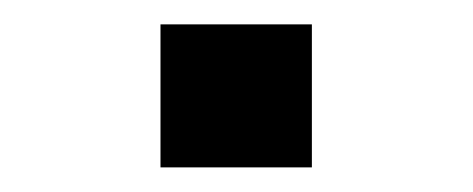

<svg xmlns="http://www.w3.org/2000/svg" viewBox="-20 -136 384 156"><path d="M110.4 0V-116.2H233.4V0Z"/></svg>

Font: Batunionen A1
Style: Regular
Weight: 400
Designer: HanYang I&C Co.,Ltd.
Foundry: HanYang I&C Co.,Ltd.
Version: Version 2.50; ttfautohint (v1.6)